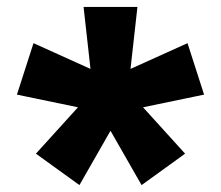

<svg xmlns="http://www.w3.org/2000/svg" viewBox="-20 -624 640 556"><path d="M390 -88 283 -275 300 -344 370 -340 516 -179ZM210 -88 84 -179 230 -340 300 -344 317 -275ZM241 -306 29 -350 77 -499 274 -410 300 -344ZM300 -344 246 -389 222 -604H378L354 -389ZM359 -306 300 -344 326 -410 523 -499 571 -350Z"/></svg>

Font: Martian Mono Condensed
Style: Bold
Weight: 700
Width: 3
Designer: Roman Shamin
Foundry: Evil Martians
Version: Version 1.000